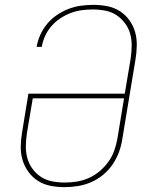

<svg xmlns="http://www.w3.org/2000/svg" viewBox="-20 -763 640 791"><path d="M246 8Q216 8 188 2.5Q160 -3 137 -17.5Q114 -32 97.5 -54.5Q81 -77 73 -103.5Q65 -130 65.5 -159.5Q66 -189 71 -218L97 -377H494L518 -520Q522 -546 522.5 -572.5Q523 -599 516.5 -623Q510 -647 495 -667Q480 -687 460 -700.5Q440 -714 414.5 -719Q389 -724 363 -724Q340 -724 317 -721Q294 -718 271.5 -709.5Q249 -701 228.5 -687.5Q208 -674 192 -655.5Q176 -637 166 -615Q156 -593 152 -570H131Q135 -595 146 -619.5Q157 -644 174.5 -665Q192 -686 215 -701.5Q238 -717 263 -726.5Q288 -736 313.5 -739.5Q339 -743 364 -743Q394 -743 422 -737.5Q450 -732 473 -717.5Q496 -703 512.5 -680.5Q529 -658 536.5 -631.5Q544 -605 543.5 -575.5Q543 -546 538 -517L484 -191Q480 -164 470.5 -137.5Q461 -111 444.5 -86.5Q428 -62 405 -43Q382 -24 355.5 -12.5Q329 -1 301 3.5Q273 8 246 8ZM247 -11Q272 -11 297 -15Q322 -19 346.5 -30Q371 -41 391.5 -58.5Q412 -76 427.5 -98Q443 -120 451.5 -145Q460 -170 464 -194L491 -358H115L91 -215Q87 -189 86.5 -162.5Q86 -136 92.5 -112Q99 -88 113.5 -68Q128 -48 148.5 -34.5Q169 -21 194.5 -16Q220 -11 247 -11Z"/></svg>

Font: Iosevka Thin Extended Oblique
Style: Regular
Weight: 100
Width: 7
Italic angle: -9°
Monospace: yes
Designer: Belleve Invis
Foundry: Belleve Invis
Version: Version 32.5.0; ttfautohint (v1.8.4)